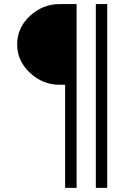

<svg xmlns="http://www.w3.org/2000/svg" viewBox="-20 -770 659 940"><path d="M298.8 -355H272Q189 -355 126.5 -413.6Q64 -472.2 64 -553Q64 -633.8 126.5 -691.9Q189 -750 272 -750H355V149.9H298.8ZM449.2 -750H504.9V149.9H449.2Z"/></svg>

Font: Oakes Grotesk
Style: Medium Italic
Weight: 500
Designer: Samuel Oakes
Foundry: Samuel Oakes
Version: Version 1.0 | wf-rip DC20170320